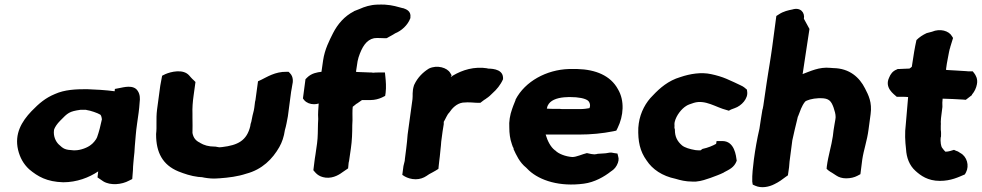

<svg xmlns="http://www.w3.org/2000/svg" viewBox="-20 -787 4239 829"><path d="M58 -140C66 -107 81 -79 106 -56C143 -25 182 -2 253 0C311 0 364 -20 404 -47L401 -21L426 -4C457 15 506 10 537 -7L551 -14L554 -52C554 -63 555 -73 556 -85L558 -107C560 -120 561 -137 562 -155C566 -196 566 -213 572 -254C577 -289 581 -313 583 -346C585 -360 585 -379 575 -394C557 -424 510 -409 497 -407L476 -403L475 -393C439 -398 388 -401 355 -402C307 -402 259 -400 217 -381C176 -364 149 -341 116 -307C73 -262 42 -209 58 -140ZM213 -224 214 -229C218 -239 226 -252 240 -266C273 -300 279 -306 328 -313H352L353 -312H354C370 -310 402 -299 413 -292C415 -290 418 -287 420 -272C415 -247 407 -216 399 -194C396 -185 381 -167 373 -162C359 -150 328 -138 304 -138H297C261 -140 254 -144 233 -164C220 -177 210 -199 213 -224Z M658 -313C653 -273 658 -240 654 -209V-206C654 -129 682 -75 750 -47C775 -37 804 -27 837 -23H840C842 -23 845 -22 852 -22C865 -19 886 -16 904 -16C914 -16 920 -17 924 -17H926C968 -20 1007 -25 1043 -37C1112 -55 1157 -101 1186 -152C1198 -173 1206 -197 1210 -225C1216 -245 1219 -264 1223 -285L1237 -391C1238 -400 1241 -409 1242 -420C1245 -432 1248 -455 1232 -471L1226 -477H1217C1168 -478 1132 -454 1109 -443L1094 -436L1083 -355C1082 -350 1081 -348 1081 -346L1078 -322C1076 -306 1071 -294 1068 -276L1065 -261C1063 -256 1061 -248 1061 -246V-244C1046 -179 1006 -160 939 -152C934 -152 929 -151 927 -151C926 -151 928 -151 921 -152L910 -154H908C880 -154 861 -160 844 -170V-171H843C826 -179 815 -191 811 -213C811 -232 812 -257 811 -280V-296C810 -319 812 -348 816 -375L824 -433L816 -441C813 -444 808 -448 804 -453L797 -461C771 -491 717 -477 694 -467L680 -460L672 -417Z M1288 -362 1294 -354C1304 -343 1319 -337 1336 -337C1343 -337 1349 -338 1356 -340C1355 -320 1352 -298 1354 -273L1353 -253C1352 -225 1353 -197 1349 -168L1342 -119C1340 -109 1339 -98 1338 -92L1333 -52C1342 -42 1353 -24 1386 -20C1421 -16 1449 -36 1461 -45L1483 -60L1484 -70C1485 -79 1485 -86 1487 -91L1495 -146C1500 -180 1501 -214 1501 -246L1502 -268C1502 -290 1501 -307 1503 -326C1509 -330 1515 -336 1519 -339H1520C1525 -343 1531 -346 1543 -355H1579C1599 -355 1616 -360 1629 -366L1643 -373L1645 -386C1648 -411 1646 -436 1644 -455L1642 -474H1613C1606 -474 1600 -474 1591 -473C1588 -473 1586 -474 1584 -474H1579C1563 -474 1546 -476 1527 -476C1526 -476 1521 -476 1517 -477L1524 -523C1525 -528 1526 -531 1528 -539C1543 -585 1562 -615 1595 -622C1610 -624 1627 -622 1642 -622H1649L1671 -634C1676 -637 1682 -640 1686 -643C1713 -654 1740 -677 1752 -709V-712C1756 -741 1731 -748 1720 -752H1718C1699 -757 1675 -765 1642 -767H1640C1632 -767 1622 -768 1608 -767C1579 -766 1554 -758 1532 -748L1509 -739L1508 -738C1467 -717 1438 -683 1418 -644C1402 -612 1382 -574 1375 -526L1368 -477C1350 -475 1325 -471 1306 -452L1299 -445Z M1767 -417C1759 -391 1763 -374 1761 -359L1740 -206C1738 -184 1737 -167 1734 -146C1732 -129 1730 -112 1728 -99V-97C1728 -91 1724 -81 1722 -70L1717 -32L1728 -25C1739 -19 1755 -13 1775 -13C1793 -13 1809 -19 1821 -27L1833 -35C1843 -40 1853 -46 1862 -51L1873 -58L1874 -69C1876 -84 1877 -99 1879 -112C1880 -122 1881 -130 1882 -142C1884 -155 1884 -165 1885 -175L1891 -220C1893 -231 1895 -243 1896 -251V-254V-257V-261C1903 -272 1911 -293 1919 -300C1933 -321 1952 -340 1978 -344C2007 -347 2028 -343 2044 -343H2054L2063 -350C2066 -353 2073 -357 2079 -361V-362H2080C2091 -369 2099 -377 2107 -385C2124 -400 2141 -420 2152 -445V-452C2150 -494 2091 -490 2085 -491V-492C2027 -501 1977 -485 1936 -461C1932 -458 1932 -458 1926 -454L1930 -462L1924 -472C1911 -495 1867 -508 1832 -491C1806 -475 1783 -452 1769 -422L1768 -420Z M2179 -236C2179 -212 2182 -187 2190 -165C2192 -158 2195 -150 2198 -146L2197 -144C2209 -118 2223 -86 2252 -63C2255 -61 2256 -58 2264 -51C2312 -7 2397 20 2501 6C2547 0 2589 -24 2618 -47C2624 -51 2635 -58 2643 -73C2651 -88 2653 -101 2649 -112L2646 -124L2632 -126C2626 -127 2618 -130 2606 -127C2593 -124 2585 -125 2562 -123H2560L2558 -122C2547 -120 2547 -120 2533 -122L2514 -126C2493 -121 2469 -109 2451 -109C2422 -111 2391 -123 2378 -137L2376 -138L2375 -139C2358 -152 2344 -178 2336 -206H2479C2532 -206 2582 -211 2627 -220L2641 -223L2647 -235C2672 -286 2678 -352 2648 -402C2616 -461 2551 -487 2473 -489H2436C2340 -486 2247 -436 2206 -357V-355C2203 -348 2200 -340 2196 -330L2191 -316C2182 -291 2177 -262 2179 -236ZM2341 -318C2342 -323 2343 -326 2344 -329L2345 -331C2355 -353 2382 -364 2417 -367H2418C2421 -367 2426 -367 2437 -368H2440C2479 -368 2506 -362 2518 -353C2526 -347 2531 -332 2525 -320C2514 -318 2500 -316 2484 -316H2416C2408 -316 2402 -316 2396 -317H2373C2361 -317 2354 -317 2341 -318Z M2736 -235C2734 -177 2743 -134 2772 -94C2797 -56 2839 -27 2897 -15C2917 -9 2940 -3 2969 -3H2985C3009 -5 3030 -13 3048 -19C3069 -27 3087 -33 3105 -42L3106 -43C3128 -55 3150 -63 3161 -93C3158 -114 3152 -178 3099 -178H3074L3072 -166C3058 -158 3037 -149 3013 -144C3010 -142 3007 -140 3005 -138H2997C2994 -138 2989 -138 2982 -139C2958 -143 2936 -150 2925 -159C2904 -177 2894 -197 2894 -226V-228L2892 -235C2893 -241 2892 -250 2892 -252L2893 -260C2900 -290 2924 -318 2942 -329C2947 -333 2962 -339 2976 -343C3026 -358 3072 -323 3117 -312L3127 -309L3136 -314C3142 -317 3146 -317 3152 -320C3182 -330 3211 -362 3206 -392L3205 -400C3196 -407 3193 -412 3177 -419C3162 -426 3142 -436 3116 -447C3097 -455 3074 -462 3050 -467C3008 -476 2961 -469 2917 -454C2866 -439 2829 -407 2799 -375C2769 -346 2745 -303 2738 -254Z M3235 -98C3231 -65 3227 -33 3228 -3L3230 10L3241 15C3268 27 3301 20 3324 8C3343 -1 3359 -13 3372 -23L3382 -30L3387 -65C3387 -69 3388 -74 3389 -89L3401 -181C3407 -209 3415 -243 3422 -271L3425 -284C3425 -284 3407 -255 3426 -285C3435 -308 3441 -329 3456 -348C3462 -354 3487 -362 3515 -363H3524C3560 -363 3569 -350 3579 -323C3584 -307 3588 -296 3588 -281L3587 -272C3585 -257 3581 -241 3579 -224L3576 -199C3570 -157 3556 -115 3550 -69L3549 -58L3557 -51C3563 -46 3568 -44 3569 -43L3571 -42L3591 -29C3601 -22 3616 -17 3633 -17C3652 -17 3669 -21 3682 -28L3695 -35L3703 -98C3709 -139 3724 -180 3730 -227L3739 -294C3746 -345 3730 -376 3715 -405C3691 -453 3648 -492 3578 -493C3576 -493 3570 -494 3565 -494C3517 -499 3478 -479 3445 -467L3446 -470L3452 -510C3459 -560 3467 -605 3474 -655L3475 -662L3451 -706C3456 -733 3436 -757 3401 -746C3385 -743 3362 -738 3343 -725L3332 -718L3314 -583C3311 -559 3307 -537 3303 -510C3299 -483 3294 -457 3290 -428C3286 -402 3282 -373 3278 -346C3277 -336 3275 -326 3273 -316L3272 -314C3268 -286 3263 -262 3259 -231C3249 -188 3241 -143 3235 -98Z M3819 -452C3798 -408 3839 -381 3852 -369H3877C3884 -369 3891 -369 3901 -368C3898 -330 3894 -291 3891 -251C3886 -212 3888 -177 3892 -143C3894 -107 3906 -73 3933 -49C3955 -29 3986 -6 4038 -6C4086 -6 4118 -22 4146 -34L4151 -43C4166 -72 4155 -111 4127 -126L4116 -133C4110 -135 4105 -137 4099 -140C4089 -137 4076 -132 4062 -132C4058 -135 4054 -141 4047 -150C4044 -154 4039 -174 4042 -195L4043 -197C4043 -207 4044 -214 4042 -227V-244C4043 -249 4042 -256 4042 -261L4043 -277C4045 -291 4047 -312 4049 -325V-329C4048 -338 4049 -349 4050 -361C4080 -360 4112 -359 4139 -357L4150 -356L4176 -376L4177 -379C4188 -392 4195 -407 4198 -423C4203 -447 4192 -463 4187 -470L4180 -479H4169C4162 -479 4156 -479 4150 -480H4149C4123 -482 4094 -483 4065 -485V-490C4067 -505 4069 -519 4072 -533C4076 -553 4079 -573 4083 -583V-584L4095 -623L4090 -631C4077 -654 4039 -665 4004 -650L3981 -644C3964 -636 3950 -627 3937 -614C3930 -583 3924 -547 3919 -512L3917 -499C3915 -497 3913 -495 3907 -491C3890 -491 3874 -489 3861 -489H3856L3852 -487C3834 -480 3825 -467 3819 -452Z"/></svg>

Font: Hussar Pisanka
Style: BlkKur
Weight: 700
Designer: Robert Jablonski
Foundry: Cannot Into Space Fonts
Version: Version 1.070